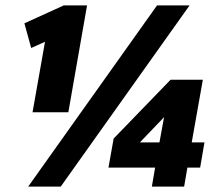

<svg xmlns="http://www.w3.org/2000/svg" viewBox="-20 -688 814 708"><path d="M100 -274 146 -534 95 -511 70 -602 215 -668H301L232 -274ZM84 0 559 -668H679L204 0ZM540 0 552 -70H380L399 -177L609 -394H728L687 -163H734L718 -70H671L659 0ZM585 -256 496 -163H568Z"/></svg>

Font: Celebes Black
Style: Italic
Weight: 900
Italic angle: -10°
Designer: Anugrah Pasau
Foundry: Lafontype
Version: Version 1.000; ttfautohint (v1.8.4)